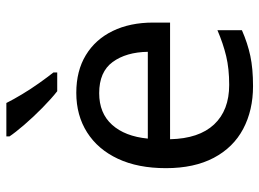

<svg xmlns="http://www.w3.org/2000/svg" viewBox="-126 -680 816 604"><g transform="rotate(-90 282.0 -378.0)"><path d="M292 -546Q361 -546 410.5 -516Q460 -486 486.5 -431.5Q513 -377 513 -304V-251H146Q148 -160 192.5 -112.5Q237 -65 317 -65Q368 -65 407.5 -74.5Q447 -84 489 -102V-25Q448 -7 408 1.5Q368 10 313 10Q237 10 178.5 -21Q120 -52 87.5 -113.5Q55 -175 55 -264Q55 -352 84.5 -415Q114 -478 167.5 -512Q221 -546 292 -546ZM291 -474Q228 -474 191.5 -433.5Q155 -393 148 -321H421Q420 -389 389 -431.5Q358 -474 291 -474ZM260 -766Q271 -744 287.5 -716.5Q304 -689 322.5 -663Q341 -637 356 -618V-606H297Q274 -624 245 -652.5Q216 -681 191.5 -709.5Q167 -738 155 -756V-766Z"/></g></svg>

Font: Noto Sans Chakma
Style: Regular
Weight: 400
Designer: Zachary Quinn Scheuren - Monotype Design Team
Foundry: Monotype Imaging Inc.
Version: Version 2.003; ttfautohint (v1.8.4.7-5d5b)